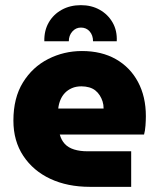

<svg xmlns="http://www.w3.org/2000/svg" viewBox="-20 -725 617 745"><path d="M294 -705Q335 -705 367 -687Q399 -669 417 -637.5Q435 -606 433 -565H341Q341 -588 328 -603Q315 -618 294 -618Q274 -618 260.5 -602.5Q247 -587 247 -565H152Q151 -606 169 -637.5Q187 -669 219.5 -687Q252 -705 294 -705ZM329 0Q242 0 175.5 -31Q109 -62 70.5 -120Q32 -178 32 -257Q32 -345 69 -405Q106 -465 167 -496Q228 -527 298 -527Q374 -527 429.5 -495.5Q485 -464 515.5 -407Q546 -350 546 -274Q546 -258 544.5 -237.5Q543 -217 539 -203H212Q218 -181 231.5 -166.5Q245 -152 267.5 -145Q290 -138 319 -138H489V0ZM206 -304H382Q382 -319 378 -331.5Q374 -344 367 -355Q360 -366 350 -374Q340 -382 326 -386Q312 -390 296 -390Q275 -390 259 -383Q243 -376 232 -364.5Q221 -353 214.5 -337.5Q208 -322 206 -304Z"/></svg>

Font: MuseoModerno Thin ExtraBold
Style: Regular
Weight: 800
Version: Version 1.002